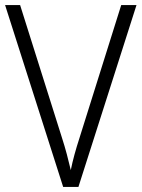

<svg xmlns="http://www.w3.org/2000/svg" viewBox="-20 -734 556 754"><path d="M516 -714 288 0H228L0 -714H59L223 -194Q234 -160 242.5 -128Q251 -96 258 -66Q264 -96 272.5 -127Q281 -158 293 -195L456 -714Z"/></svg>

Font: Noto Sans Thai Looped SemiCondensed Light
Style: Regular
Weight: 300
Width: 4
Designer: Sasikarn Vongin, Ben Mitchell
Foundry: The Fontpad Ltd
Version: Version 1.001; ttfautohint (v1.8.4.7-5d5b)